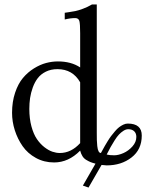

<svg xmlns="http://www.w3.org/2000/svg" viewBox="-20 -718 677 863"><path d="M238.3 -407.2Q209 -407.2 186.3 -396Q163.6 -384.8 149.9 -366.9Q136.2 -349.1 127.4 -325Q118.7 -300.8 115.2 -277.3Q111.8 -253.9 111.8 -228.5Q111.8 -185.1 121.3 -149.9Q130.9 -114.7 145.8 -93Q160.6 -71.3 179.4 -56.6Q198.2 -42 215.6 -36.1Q232.9 -30.3 249 -30.3Q299.8 -30.3 340.3 -74.7V-348.1Q306.6 -407.2 238.3 -407.2ZM493.2 -20Q512.2 -20 534.9 -30Q557.6 -40 575.2 -59.8Q592.8 -79.6 592.8 -102.5Q592.8 -118.7 583.3 -127.9Q573.7 -137.2 556.6 -137.2Q545.9 -137.2 534.9 -130.1Q523.9 -123 514.9 -113.5Q505.9 -104 495.1 -86.9Q484.4 -69.8 477.1 -56.9Q469.7 -43.9 459.5 -23.4Q472.2 -20 493.2 -20ZM617.2 -108.9Q617.2 -45.9 571.3 -10.3Q525.4 25.4 459.5 25.4Q452.1 25.4 436.5 23.4L377.9 125L352.5 116.2Q406.2 22 409.2 17.6Q394.5 13.7 386.2 10.3Q377.9 6.8 367.4 0.5Q356.9 -5.9 350.6 -16.1Q344.2 -26.4 340.3 -41Q288.1 12.2 223.1 12.2Q178.2 12.2 141.4 -8.1Q104.5 -28.3 81.8 -60.8Q59.1 -93.3 46.6 -132.3Q34.2 -171.4 34.2 -210.9Q34.2 -260.7 47.9 -301.3Q61.5 -341.8 83 -367.4Q104.5 -393.1 132.3 -410.4Q160.2 -427.7 187 -434.8Q213.9 -441.9 240.2 -441.9Q299.8 -441.9 340.3 -415V-569.3Q340.3 -610.8 336.7 -623.8Q333 -636.7 317.9 -636.7Q296.4 -636.7 271 -630.4V-660.6Q273.9 -661.1 289.6 -663.3Q305.2 -665.5 318.6 -668.2Q332 -670.9 353 -678.7Q374 -686.5 393.1 -697.8H415V-120.6Q415 -100.1 415.3 -88.9Q415.5 -77.6 417.2 -61.5Q418.9 -45.4 423.1 -37.8Q427.2 -30.3 433.6 -30.3Q434.6 -31.7 440.9 -43.5Q447.3 -55.2 451.4 -62.5Q455.6 -69.8 464.1 -83.7Q472.7 -97.7 479.7 -106.9Q486.8 -116.2 496.6 -127.7Q506.3 -139.2 515.1 -146Q523.9 -152.8 534.2 -157.7Q544.4 -162.6 554.2 -162.6Q617.2 -162.6 617.2 -108.9Z"/></svg>

Font: Libertinage
Style: b
Weight: 400
Designer: OSP
Foundry: OSP
Version: Version 1.0; 2008; OFL relea